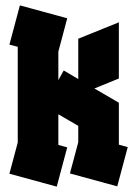

<svg xmlns="http://www.w3.org/2000/svg" viewBox="-20 -694 510 714"><path d="M191 0 15 -48 46 -164V-520L15 -528L54 -674L230 -626L197 -502V-396L217 -432L271 -400V-550L422 -611V-402L331 -365L422 -312V-156L455 -147L416 -1L240 -49L271 -165V-226L197 -269V-155L230 -146Z"/></svg>

Font: Blaka Ink
Style: Regular
Weight: 400
Designer: Mohamed Gaber
Foundry: Kief Type Foundry
Version: Version 1.003; ttfautohint (v1.8.4.7-5d5b)